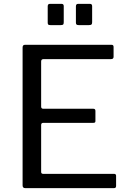

<svg xmlns="http://www.w3.org/2000/svg" viewBox="-20 -974 668 994"><path d="M97 -728Q97 -742 109 -742H558Q568 -742 568 -731V-680Q568 -668 555 -668H206Q193 -668 193 -656V-422Q193 -411 204 -411H463Q474 -411 474 -400V-347Q474 -343 472 -340.5Q470 -338 463 -338H204Q193 -338 193 -327V-84Q193 -74 203 -74H570Q581 -74 581 -64V-11Q581 -6 578.5 -3Q576 0 570 0H111Q97 0 97 -14V-728ZM310 -942V-859Q310 -850 307 -847Q304 -844 294 -844H241Q232 -844 229.5 -847Q227 -850 227 -857V-941Q227 -954 238 -954H299Q310 -954 310 -942ZM457 -942V-859Q457 -850 453.5 -847Q450 -844 440 -844H388Q379 -844 376 -847Q373 -850 373 -857V-941Q373 -954 384 -954H446Q457 -954 457 -942Z"/></svg>

Font: Libre Franklin Thin
Style: Regular
Weight: 400
Version: Version 3.000